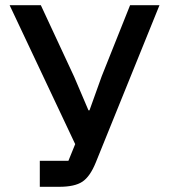

<svg xmlns="http://www.w3.org/2000/svg" viewBox="-20 -718 650 738"><path d="M133 0V-100H243L269 -164L17 -698H137L265 -423L320 -294H324L371 -425L480 -698H593L348 -93Q326 -39 296.5 -19.5Q267 0 208 0Z"/></svg>

Font: IBM Plex Sans Medm
Style: Regular
Weight: 500
Designer: Mike Abbink, Paul van der Laan, Pieter van Rosmalen
Foundry: Bold Monday
Version: Version 3.005